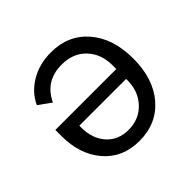

<svg xmlns="http://www.w3.org/2000/svg" viewBox="-139 -671 827 827"><g transform="rotate(-45 274.5 -258.0)"><path d="M47 -278H418V-302Q418 -370 376.5 -414Q335 -458 265 -458Q165 -458 123 -369L66 -410Q91 -464 145 -496Q199 -528 270 -528Q375 -528 438.5 -454.5Q502 -381 502 -258Q502 -135 438.5 -61.5Q375 12 270 12Q168 12 107.5 -58.5Q47 -129 47 -240ZM133 -218V-207Q133 -139 170.5 -97Q208 -55 270 -55Q335 -55 376.5 -99Q418 -143 418 -211V-218Z"/></g></svg>

Font: Aneliza
Style: Regular
Weight: 400
Designer: Mike Abbink, Paul van der Laan, Pieter van Rosmalen
Foundry: Bold Monday
Version: Version 3.0